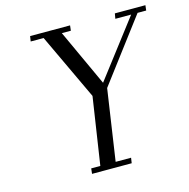

<svg xmlns="http://www.w3.org/2000/svg" viewBox="-104 -803 890 904"><g transform="rotate(-15 341.5 -351.0)"><path d="M117.2 -676.8 121.1 -702.1H315.9L313 -676.8H269L396 -400.9L606.9 -676.8H529.8L534.2 -702.1H683.1L680.2 -676.8H638.2L408.2 -372.1L356.9 -25.9H432.1L428.2 0H234.9L237.8 -25.9H282.2L332 -354L180.2 -676.8Z"/></g></svg>

Font: Dehuti
Style: Italic
Weight: 400
Version: Version 1.2